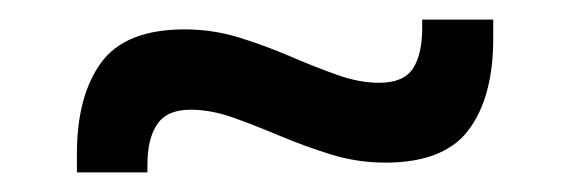

<svg xmlns="http://www.w3.org/2000/svg" viewBox="-20 -404 582 196"><path d="M373.5 -238Q345 -238 318.2 -246.2Q291.5 -254.5 266.5 -265Q241.5 -275.5 218.5 -283.8Q195.5 -292 174.5 -292Q150.5 -292 140.5 -277.2Q130.5 -262.5 130.5 -236V-228H58.5V-247Q58.5 -306 83.2 -340Q108 -374 168.5 -374Q197 -374 223.8 -365.8Q250.5 -357.5 275.5 -346.8Q300.5 -336 323.5 -327.8Q346.5 -319.5 367 -319.5Q392 -319.5 401.5 -334Q411 -348.5 411 -375.5V-384H483.5V-364.5Q483.5 -305 458.5 -271.5Q433.5 -238 373.5 -238Z"/></svg>

Font: Anek Devanagari Medium
Style: Regular
Weight: 500
Designer: Kailash Malviya (Devanagari) & Yesha Goshar (Latin)
Foundry: Ek Type
Version: Version 1.003